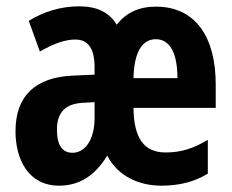

<svg xmlns="http://www.w3.org/2000/svg" viewBox="-20 -577 735 607"><path d="M473 -556C419 -556 379 -537 349 -499C325 -538 287 -557 230 -557C173 -557 117 -540 71 -511L106 -414C151 -440 187 -452 218 -452C260 -452 279 -422 279 -364V-341L211 -338C93 -333 29 -275 29 -162C29 -74 69 10 167 10C230 10 280 -21 319 -85C352 -21 418 10 490 10C547 10 594 -2 637 -28V-135C591 -107 551 -95 504 -95C435 -95 403 -140 402 -236H662V-310C662 -460 598 -556 473 -556ZM473 -453C517 -453 541 -409 541 -330H402C404 -417 432 -453 473 -453ZM242 -252 279 -254V-203C279 -137 250 -94 209 -94C177 -94 160 -118 160 -167C160 -222 187 -249 242 -252Z"/></svg>

Font: Noto Sans Lao Looped ExtraCondensed
Style: Bold
Weight: 700
Width: 2
Designer: Mark Frömberg, Ben Mitchell
Foundry: The Fontpad Ltd
Version: Version 1.002